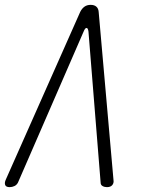

<svg xmlns="http://www.w3.org/2000/svg" viewBox="-22 -760 642 790"><path d="M308 -711Q315 -725 325.5 -732.5Q336 -740 351 -740Q366 -740 374.5 -732.5Q383 -725 384 -711L445 -19Q447 -7 440 1.5Q433 10 418 10Q408 10 400 5.5Q392 1 392 -9L342 -630Q340 -645 334 -645Q328 -645 322 -630L52 -9Q47 1 37.5 5.5Q28 10 18 10Q3 10 -0.5 1.5Q-4 -7 1 -19Z"/></svg>

Font: Maple Mono NL Thin
Style: Italic
Weight: 250
Italic angle: -10°
Monospace: yes
Designer: subframe7536
Version: Version 7.000